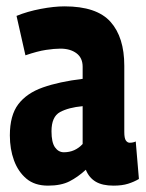

<svg xmlns="http://www.w3.org/2000/svg" viewBox="-20 -574 460 604"><path d="M11 -148Q11 -211 37.5 -246Q64 -281 115 -299Q166 -317 240 -326V-364Q240 -392 220.5 -406.5Q201 -421 170 -421Q151 -421 124.5 -417Q98 -413 60 -400L32 -524Q66 -538 108 -546Q150 -554 183 -554Q284 -554 327.5 -505.5Q371 -457 371 -367V-159Q371 -139 376 -132Q381 -125 388 -125Q399 -125 407 -129L417 -11Q402 -2 383 4Q364 10 337 10Q302 10 281 -2.5Q260 -15 250 -40Q225 -17 198.5 -3.5Q172 10 131 10Q89 10 63 -12Q37 -34 24 -69.5Q11 -105 11 -148ZM142 -161Q142 -126 153 -110.5Q164 -95 181 -95Q216 -95 240 -121V-240Q196 -236 169 -221.5Q142 -207 142 -161Z"/></svg>

Font: Georama Condensed
Style: Bold
Weight: 700
Width: 3
Designer: Jean-Baptiste Levee
Foundry: Production Type
Version: Version 1.000